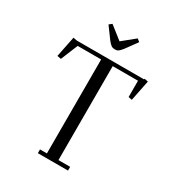

<svg xmlns="http://www.w3.org/2000/svg" viewBox="-208 -1024 1059 1152"><g transform="rotate(30 321.0 -448.0)"><path d="M41 -564 69.8 -707 95.2 -702.1H561L563 -707L587.9 -702.1L559.1 -559.1L534.2 -564V-676.8H358.9V-25.9H439.9V0H231V-25.9H278.8V-676.8H116.2L67.9 -559.1ZM211.9 -880.9 231 -896 319.8 -826.2 405.8 -896 424.8 -880.9 367.2 -801.8Q352.1 -782.7 343 -776.4Q334 -770 319.8 -770Q305.2 -770 294.9 -776.6Q284.7 -783.2 270 -801.8Z"/></g></svg>

Font: Dehuti
Style: Book
Weight: 400
Version: Version 1.2